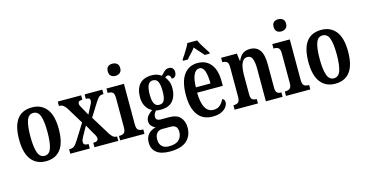

<svg xmlns="http://www.w3.org/2000/svg" viewBox="-95 -1224 3674 1920"><g transform="rotate(-15 1742.0 -264.5)"><path d="M243 10Q148 10 93.5 -59Q39 -128 39 -269Q39 -547 246 -547Q341 -547 395.5 -478.5Q450 -410 450 -269Q450 -128 397.5 -59Q345 10 243 10ZM245 -46Q294 -46 313.5 -103Q333 -160 333 -269Q333 -379 313.5 -434.5Q294 -490 244 -490Q195 -490 175.5 -434.5Q156 -379 156 -269Q156 -160 176 -103Q196 -46 245 -46Z M497 0V-46H504Q533 -46 550 -59Q567 -72 591 -110L692 -271L591 -437Q558 -490 522 -490H511V-536H753V-490H750Q724 -490 716 -481.5Q708 -473 708 -461Q708 -450 712.5 -440Q717 -430 726 -415L773 -331L811 -404Q820 -421 826 -434Q832 -447 832 -461Q832 -479 821 -484.5Q810 -490 793 -490H789V-536H972V-490H965Q941 -490 925.5 -477.5Q910 -465 885 -425L801 -291L919 -99Q937 -70 952.5 -58Q968 -46 983 -46H994V0H747V-46H751Q799 -46 799 -79Q799 -91 793 -104.5Q787 -118 768 -148L721 -232L667 -136Q659 -121 653 -107.5Q647 -94 647 -79Q647 -62 658.5 -54Q670 -46 696 -46H699V0Z M1135 -635Q1108 -635 1090 -650Q1072 -665 1072 -698Q1072 -732 1090 -746.5Q1108 -761 1135 -761Q1162 -761 1181.5 -746.5Q1201 -732 1201 -698Q1201 -665 1181.5 -650Q1162 -635 1135 -635ZM1013 0V-46H1023Q1050 -46 1066.5 -59.5Q1083 -73 1083 -117V-421Q1083 -463 1067.5 -476.5Q1052 -490 1026 -490H1015V-536H1196V-119Q1196 -74 1212 -60Q1228 -46 1255 -46H1265V0Z M1467 237Q1375 237 1329 200Q1283 163 1283 96Q1283 40 1314 7.5Q1345 -25 1389 -33Q1369 -43 1350.5 -61Q1332 -79 1332 -113Q1332 -144 1352 -167.5Q1372 -191 1401 -210Q1364 -227 1340 -267.5Q1316 -308 1316 -362Q1316 -450 1358 -498.5Q1400 -547 1486 -547Q1518 -547 1541.5 -538.5Q1565 -530 1584 -516Q1599 -532 1620 -552.5Q1641 -573 1671 -573Q1696 -573 1709 -556.5Q1722 -540 1722 -518Q1722 -496 1710.5 -479Q1699 -462 1671 -462Q1671 -481 1661.5 -492.5Q1652 -504 1642 -504Q1632 -504 1625 -500Q1618 -496 1611 -491Q1628 -470 1640.5 -441.5Q1653 -413 1653 -367Q1653 -290 1612.5 -240.5Q1572 -191 1486 -191Q1477 -191 1461.5 -192Q1446 -193 1438 -196Q1429 -188 1419.5 -173Q1410 -158 1410 -137Q1410 -115 1423 -106Q1436 -97 1457 -97H1546Q1626 -97 1662 -55.5Q1698 -14 1698 49Q1698 136 1641.5 186.5Q1585 237 1467 237ZM1484 -242Q1523 -242 1537 -273Q1551 -304 1551 -365Q1551 -428 1536.5 -461.5Q1522 -495 1484 -495Q1447 -495 1432 -460.5Q1417 -426 1417 -364Q1417 -305 1432.5 -273.5Q1448 -242 1484 -242ZM1470 184Q1543 184 1575 152Q1607 120 1607 72Q1607 34 1589.5 16.5Q1572 -1 1538 -1H1447Q1430 -1 1413 7Q1396 15 1384.5 35Q1373 55 1373 91Q1373 133 1398 158.5Q1423 184 1470 184Z M1970 10Q1869 10 1817 -62Q1765 -134 1765 -264Q1765 -405 1816.5 -476Q1868 -547 1961 -547Q2047 -547 2096.5 -485.5Q2146 -424 2146 -305V-261H1880Q1882 -154 1911.5 -103.5Q1941 -53 1997 -53Q2038 -53 2064.5 -77Q2091 -101 2105 -135Q2116 -131 2123.5 -122Q2131 -113 2131 -97Q2131 -74 2114.5 -49.5Q2098 -25 2062.5 -7.5Q2027 10 1970 10ZM2033 -316Q2033 -396 2017 -443.5Q2001 -491 1964 -491Q1926 -491 1904.5 -445.5Q1883 -400 1882 -316ZM1826 -619Q1839 -638 1856 -664Q1873 -690 1889 -717Q1905 -744 1914 -766H2016Q2025 -744 2040.5 -717Q2056 -690 2073.5 -664Q2091 -638 2103 -619V-606H2052Q2036 -626 2009.5 -654Q1983 -682 1964 -707Q1946 -681 1920.5 -655Q1895 -629 1877 -606H1826Z M2198 0V-46H2204Q2231 -46 2248 -58.5Q2265 -71 2265 -117V-423Q2265 -466 2248.5 -478Q2232 -490 2206 -490H2202V-536H2365L2375 -459H2379Q2398 -504 2427 -525.5Q2456 -547 2503 -547Q2568 -547 2602 -500.5Q2636 -454 2636 -352V-118Q2636 -71 2650 -58.5Q2664 -46 2691 -46H2695V0H2522V-339Q2522 -403 2508 -439.5Q2494 -476 2458 -476Q2427 -476 2410 -453Q2393 -430 2385.5 -393.5Q2378 -357 2378 -316V-113Q2378 -69 2393.5 -57.5Q2409 -46 2436 -46H2440V0Z M2852 -635Q2825 -635 2807 -650Q2789 -665 2789 -698Q2789 -732 2807 -746.5Q2825 -761 2852 -761Q2879 -761 2898.5 -746.5Q2918 -732 2918 -698Q2918 -665 2898.5 -650Q2879 -635 2852 -635ZM2730 0V-46H2740Q2767 -46 2783.5 -59.5Q2800 -73 2800 -117V-421Q2800 -463 2784.5 -476.5Q2769 -490 2743 -490H2732V-536H2913V-119Q2913 -74 2929 -60Q2945 -46 2972 -46H2982V0Z M3238 10Q3143 10 3088.5 -59Q3034 -128 3034 -269Q3034 -547 3241 -547Q3336 -547 3390.5 -478.5Q3445 -410 3445 -269Q3445 -128 3392.5 -59Q3340 10 3238 10ZM3240 -46Q3289 -46 3308.5 -103Q3328 -160 3328 -269Q3328 -379 3308.5 -434.5Q3289 -490 3239 -490Q3190 -490 3170.5 -434.5Q3151 -379 3151 -269Q3151 -160 3171 -103Q3191 -46 3240 -46Z"/></g></svg>

Font: Noto Serif Ethiopic ExtraCondensed SemiBold
Style: Regular
Weight: 600
Width: 2
Designer: Monotype Design Team
Foundry: Monotype Imaging Inc.
Version: Version 2.102; ttfautohint (v1.8.4.7-5d5b)